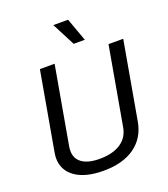

<svg xmlns="http://www.w3.org/2000/svg" viewBox="-165 -1038 1017 1165"><g transform="rotate(-20 343.5 -455.5)"><path d="M56 -159Q56 -170 60 -196L149 -700H244L155 -196Q153 -187 153 -170Q153 -119 192 -91.5Q231 -64 305 -64Q389 -64 440.5 -98Q492 -132 503 -196L592 -700H687L598 -196Q580 -97 504 -42.5Q428 12 302 12Q186 12 121 -33.5Q56 -79 56 -159ZM317 -923H412L466 -774H394Z"/></g></svg>

Font: KoHo Medium
Style: Italic
Weight: 500
Italic angle: -10°
Designer: Cadson Demak & Katatrad Team
Foundry: Cadson Demak Co.,Ltd.
Version: Version 1.000